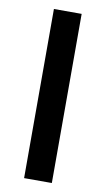

<svg xmlns="http://www.w3.org/2000/svg" viewBox="-82 -736 427 777"><g transform="rotate(10 132.0 -347.5)"><path d="M189 -695V0H75V-695Z"/></g></svg>

Font: Poppins-tnum Medium
Style: Regular
Weight: 500
Designer: Ninad Kale (Devanagari), Jonny Pinhorn (Latin)
Foundry: Indian Type Foundry
Version: Version 4.004